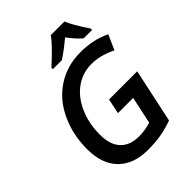

<svg xmlns="http://www.w3.org/2000/svg" viewBox="-261 -1063 1205 1205"><g transform="rotate(-45 341.5 -460.5)"><path d="M383.8 -387.2H633.8L557.1 -27.8Q502.4 -8.3 450.4 0.7Q398.4 9.8 334 9.8Q206.5 9.8 136.2 -61.5Q65.9 -132.8 65.9 -263.2Q65.9 -392.1 116 -499Q166 -606 257.6 -665Q349.1 -724.1 465.8 -724.1Q520 -724.1 569.8 -714.1Q619.6 -704.1 669.9 -680.2L626 -581.1Q541 -623 462.9 -623Q385.7 -623 322.8 -578.9Q259.8 -534.7 223.4 -452.9Q187 -371.1 187 -271Q187 -181.6 230.5 -135.7Q273.9 -89.8 354 -89.8Q407.2 -89.8 459 -106L498 -287.1H362.8ZM617.2 -771H543Q505.9 -801.8 464.4 -857.9Q400.4 -804.2 349.1 -771H269V-783.2Q336.4 -845.7 367.2 -878.7Q397.9 -911.6 411.1 -931.2H532.2Q550.8 -882.8 617.2 -783.2Z"/></g></svg>

Font: Open Sans Semibold
Style: Italic
Weight: 600
Italic angle: -12°
Foundry: Ascender Corporation
Version: Version 1.10